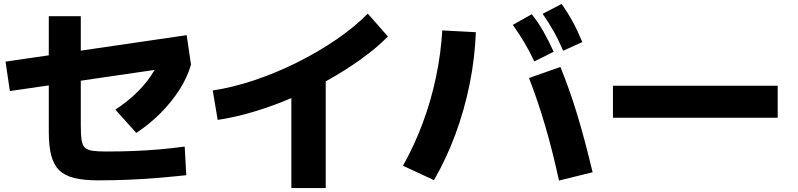

<svg xmlns="http://www.w3.org/2000/svg" viewBox="-20 -875 4040 972"><path d="M476 38Q404 38 355.5 26Q307 14 279 -14Q251 -42 239 -89.5Q227 -137 227 -208V-793H389V-242Q389 -195 392.5 -168.5Q396 -142 408.5 -129Q421 -116 447 -112Q473 -108 518 -108Q589 -108 654.5 -110.5Q720 -113 784.5 -118.5Q849 -124 915 -133L923 12Q847 20 773.5 26Q700 32 626.5 35Q553 38 476 38ZM30 -414 8 -563 925 -697 947 -548ZM564 -320Q622 -358 667.5 -401.5Q713 -445 745.5 -493.5Q778 -542 798 -597L947 -548Q929 -485 889.5 -422.5Q850 -360 794 -303.5Q738 -247 670 -202Z M1057 -417Q1157 -432 1266.5 -468.5Q1376 -505 1482.5 -558Q1589 -611 1682 -674.5Q1775 -738 1842 -806L1944 -690Q1885 -631 1807 -575Q1729 -519 1639.5 -469Q1550 -419 1455 -378.5Q1360 -338 1265 -309.5Q1170 -281 1082 -268ZM1455 77V-498H1629V77Z M2810 39Q2776 -116 2739 -241.5Q2702 -367 2658 -480L2817 -536Q2863 -424 2902 -295.5Q2941 -167 2980 -3ZM2020 -36Q2078 -139 2120 -252Q2162 -365 2187 -483.5Q2212 -602 2219 -721L2389 -712Q2384 -580 2357.5 -449Q2331 -318 2285.5 -195Q2240 -72 2177 37ZM2685 -564Q2660 -617 2634 -660.5Q2608 -704 2576 -749L2672 -803Q2706 -760 2732 -714Q2758 -668 2783 -613ZM2831 -618Q2808 -672 2783 -716.5Q2758 -761 2727 -805L2823 -855Q2855 -810 2880 -764Q2905 -718 2928 -662Z M3083 -279V-441H3917V-279Z"/></svg>

Font: M PLUS 1 Thin ExtraBold
Style: Regular
Weight: 800
Version: Version 1.001